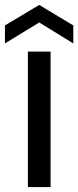

<svg xmlns="http://www.w3.org/2000/svg" viewBox="-35 -758 317 778"><path d="M78 -549H170V0H78ZM262 -582 124 -667 -15 -582V-655L124 -738L262 -655Z"/></svg>

Font: Parkinsans Light
Style: Regular
Weight: 400
Version: Version 1.000